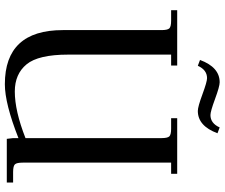

<svg xmlns="http://www.w3.org/2000/svg" viewBox="-87 -830 925 791"><g transform="rotate(90 375.5 -434.5)"><path d="M22 -677V-702H250V-677H205V-253Q205 -130 245 -81.5Q285 -33 357 -33Q437 -33 549 -77V-637Q549 -662 542 -669.5Q535 -677 510 -677H467V-702H696V-677H650V-66Q650 -41 657 -33.5Q664 -26 689 -26H732V0H552L549 -26V-48Q407 8 327 8Q104 8 104 -231V-637Q104 -662 97 -669.5Q90 -677 65 -677ZM227 -796Q257 -877 319 -877Q336 -877 387.5 -858Q439 -839 454 -839Q488 -839 505 -877L529 -868Q499 -787 437 -787Q420 -787 368.5 -806Q317 -825 302 -825Q268 -825 251 -787Z"/></g></svg>

Font: Dihjauti
Style: Bold
Weight: 700
Designer: T. Christopher White
Version: Version 3.0.0